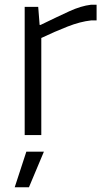

<svg xmlns="http://www.w3.org/2000/svg" viewBox="-20 -569 440 809"><path d="M91 70H165L102 220H42ZM84 -540H141L147 -464H151Q223 -499 272 -521.5Q321 -544 363 -549H387V-483H364Q318 -478 264.5 -457Q211 -436 154 -409V0H84Z"/></svg>

Font: Encode Sans Wide
Style: Light
Weight: 300
Designer: Pablo Impallari, Andres Torresi
Foundry: Pablo Impallari, Andres Torresi
Version: Version 1.000; ttfautohint (v1.00) -l 8 -r 50 -G 200 -x 14 -